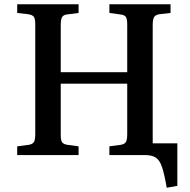

<svg xmlns="http://www.w3.org/2000/svg" viewBox="-20 -730 893 904"><path d="M765 154Q754 90 743 57Q732 24 713.5 12Q695 0 661 0H495V-41L548 -48Q566 -51 572.5 -61Q579 -71 579 -99V-336H266V-95Q266 -69 272.5 -60Q279 -51 298 -48L350 -41V0H61V-41L115 -48Q133 -51 139.5 -61Q146 -71 146 -99V-615Q146 -641 139.5 -650.5Q133 -660 113 -663L61 -669V-710H350V-669L296 -662Q278 -660 272 -649Q266 -638 266 -611V-390H579V-615Q579 -641 572.5 -650.5Q566 -660 546 -662L495 -669V-710H783V-669L730 -663Q712 -660 705.5 -649.5Q699 -639 699 -612V-55H815V145Z"/></svg>

Font: Literata 36pt Medium
Style: Regular
Weight: 500
Designer: Latin by Veronika Burian and Jose Scaglione. Greek by Irene Vlachou. Cyrillic by Vera Evstafieva.
Foundry: TypeTogether
Version: Version 3.002